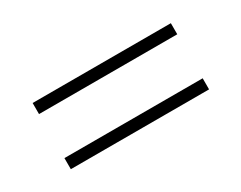

<svg xmlns="http://www.w3.org/2000/svg" viewBox="-41 -506 641 510"><g transform="rotate(-30 280.0 -250.5)"><path d="M68 -318V-352H492V-318ZM68 -149V-183H492V-149Z"/></g></svg>

Font: Titillium Web[RUS by Daymarius]
Style: Regular
Weight: 200
Designer: Cyrillization by Daymarius
Foundry: Cyrillization by Daymarius
Version: Version 1.002 September 11, 2018